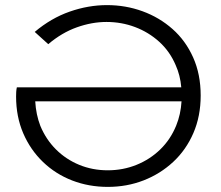

<svg xmlns="http://www.w3.org/2000/svg" viewBox="-20 -726 864 752"><path d="M402 6Q328 6 263 -19Q198 -44 148.5 -91.5Q99 -139 71 -204Q43 -269 43 -348Q43 -357 43.5 -366Q44 -375 46 -384H690Q686 -431 668 -471Q645 -525 603.5 -562.5Q562 -600 509 -620Q456 -640 397 -640Q340 -640 281 -619Q222 -598 169 -553L116 -601Q180 -655 253 -680.5Q326 -706 399 -706Q472 -706 538 -682Q604 -658 655.5 -612.5Q707 -567 736.5 -501Q766 -435 766 -352Q766 -271 737.5 -205Q709 -139 658.5 -92Q608 -45 542.5 -19.5Q477 6 402 6ZM118 -329Q121 -277 138 -233Q160 -180 199 -141Q238 -102 290 -80.5Q342 -59 402 -59Q462 -59 515 -80.5Q568 -102 608 -141Q648 -180 670 -234Q688 -278 691 -329Z"/></svg>

Font: Modern
Style: Small
Weight: 400
Designer: Julieta Ulanovsky
Foundry: Julieta Ulanovsky
Version: Version 8.000